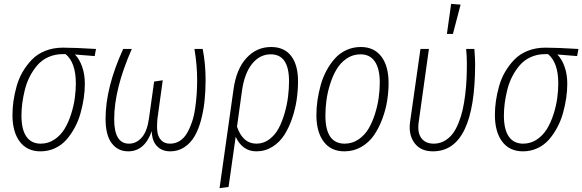

<svg xmlns="http://www.w3.org/2000/svg" viewBox="-20 -777 3033 1000"><path d="M190.9 11.2Q121.1 11.2 83 -39.3Q44.9 -89.8 44.9 -178.2Q44.9 -213.4 50 -250Q55.2 -286.6 66.4 -327.1Q77.6 -367.7 98.1 -402.8Q118.7 -438 146.5 -466.8Q174.3 -495.6 215.8 -512.2Q257.3 -528.8 307.1 -528.8Q368.2 -528.8 480 -522L473.1 -484.9L370.1 -493.2Q393.6 -469.7 407.7 -429.9Q421.9 -390.1 421.9 -340.8Q421.9 -304.7 416.3 -266.1Q410.6 -227.5 399.4 -187.5Q388.2 -147.5 369.1 -112.1Q350.1 -76.7 325.4 -48.8Q300.8 -21 266.1 -4.9Q231.4 11.2 190.9 11.2ZM191.9 -28.8Q231.9 -28.8 264.2 -50.8Q296.4 -72.8 316.7 -106.4Q336.9 -140.1 350.6 -183.3Q364.3 -226.6 369.6 -266.4Q375 -306.2 375 -342.8Q375 -450.7 321.8 -495.1H307.1Q265.6 -495.1 231.4 -479.5Q197.3 -463.9 174.3 -437Q151.4 -410.2 134.8 -377.7Q118.2 -345.2 109.1 -308.1Q100.1 -271 95.9 -238.3Q91.8 -205.6 91.8 -174.8Q91.8 -102.5 117.4 -65.7Q143.1 -28.8 191.9 -28.8Z M647.5 11.2Q593.8 11.2 561.8 -31Q529.8 -73.2 529.8 -158.2Q529.8 -321.8 621.6 -522H666.5Q574.7 -314 574.7 -155.8Q574.7 -28.8 651.9 -28.8Q689.9 -28.8 718.3 -60.8Q746.6 -92.8 755.9 -160.2L782.7 -352.1L827.6 -358.9L799.8 -157.2Q796.4 -122.1 799.3 -93.8Q802.2 -65.4 819.1 -47.1Q835.9 -28.8 865.7 -28.8Q893.6 -28.8 916.3 -43.2Q939 -57.6 954.1 -83.7Q969.2 -109.9 980 -141.6Q990.7 -173.3 996.3 -212.2Q1002 -251 1004.4 -286.9Q1006.8 -322.8 1006.8 -360.8Q1006.8 -439 992.7 -522H1035.6Q1050.8 -446.3 1050.8 -359.9Q1050.8 -302.7 1045.4 -251.5Q1040 -200.2 1026.9 -151.1Q1013.7 -102.1 993.2 -66.9Q972.7 -31.7 940.2 -10.3Q907.7 11.2 866.7 11.2Q822.8 11.2 796.9 -16.6Q771 -44.4 770.5 -94.2Q733.4 11.2 647.5 11.2Z M1392.1 -532.2Q1460.4 -532.2 1496.3 -485.6Q1532.2 -439 1532.2 -354Q1532.2 -307.6 1525.4 -259.5Q1518.6 -211.4 1502 -162.1Q1485.4 -112.8 1461.2 -74.7Q1437 -36.6 1399.2 -12.7Q1361.3 11.2 1315.4 11.2Q1277.3 11.2 1250 -9.3Q1222.7 -29.8 1207.5 -64.9L1170.4 196.8L1123.5 203.1L1196.3 -312Q1210.9 -417.5 1263.7 -474.9Q1316.4 -532.2 1392.1 -532.2ZM1315.4 -28.8Q1352.5 -28.8 1382.6 -51.3Q1412.6 -73.7 1431.2 -108.4Q1449.7 -143.1 1462.4 -187.5Q1475.1 -231.9 1480.2 -273.4Q1485.4 -314.9 1485.4 -354Q1485.4 -494.1 1390.1 -494.1Q1333 -494.1 1293 -444.6Q1252.9 -395 1240.2 -303.2L1214.4 -117.2Q1244.6 -28.8 1315.4 -28.8Z M1773.9 11.2Q1703.6 11.2 1665.8 -39.3Q1627.9 -89.8 1627.9 -178.2Q1627.9 -215.8 1633.5 -254.9Q1639.2 -293.9 1650.4 -334.2Q1661.6 -374.5 1680.7 -409.7Q1699.7 -444.8 1724.4 -472.4Q1749 -500 1783.7 -516.1Q1818.4 -532.2 1858.9 -532.2Q1928.7 -532.2 1966.3 -482.4Q2003.9 -432.6 2003.9 -344.2Q2003.9 -298.8 1996.3 -251.7Q1988.8 -204.6 1970.9 -157Q1953.1 -109.4 1927.5 -72.3Q1901.9 -35.2 1862.1 -12Q1822.3 11.2 1773.9 11.2ZM1774.9 -28.8Q1814.5 -28.8 1846.7 -50.5Q1878.9 -72.3 1899.2 -106.2Q1919.4 -140.1 1933.1 -183.8Q1946.8 -227.5 1952.4 -268.3Q1958 -309.1 1958 -347.2Q1958 -418.9 1932.4 -456.5Q1906.7 -494.1 1857.9 -494.1Q1817.9 -494.1 1785.6 -472.2Q1753.4 -450.2 1733.2 -416.3Q1712.9 -382.3 1699.2 -338.6Q1685.5 -294.9 1680.2 -254.2Q1674.8 -213.4 1674.8 -174.8Q1674.8 -28.8 1774.9 -28.8Z M2329.6 -756.8 2378.9 -752.9 2338.9 -600.1H2307.6ZM2450.7 -522Q2454.6 -468.3 2454.6 -443.8Q2454.6 11.2 2234.9 11.2Q2170.9 11.2 2138.9 -32Q2106.9 -75.2 2115.7 -141.1L2169.9 -522H2213.9L2160.6 -140.1Q2153.3 -87.4 2173.8 -58.6Q2194.3 -29.8 2236.8 -28.8Q2267.6 -28.3 2293.2 -42.2Q2318.8 -56.2 2336.7 -79.3Q2354.5 -102.5 2368.2 -136.5Q2381.8 -170.4 2389.9 -206.3Q2397.9 -242.2 2403.1 -284.9Q2408.2 -327.6 2409.9 -365.5Q2411.6 -403.3 2411.6 -443.8Q2411.6 -487.3 2407.7 -522Z M2703.6 11.2Q2633.8 11.2 2595.7 -39.3Q2557.6 -89.8 2557.6 -178.2Q2557.6 -213.4 2562.7 -250Q2567.9 -286.6 2579.1 -327.1Q2590.3 -367.7 2610.8 -402.8Q2631.3 -438 2659.2 -466.8Q2687 -495.6 2728.5 -512.2Q2770 -528.8 2819.8 -528.8Q2880.9 -528.8 2992.7 -522L2985.8 -484.9L2882.8 -493.2Q2906.2 -469.7 2920.4 -429.9Q2934.6 -390.1 2934.6 -340.8Q2934.6 -304.7 2929 -266.1Q2923.3 -227.5 2912.1 -187.5Q2900.9 -147.5 2881.8 -112.1Q2862.8 -76.7 2838.1 -48.8Q2813.5 -21 2778.8 -4.9Q2744.1 11.2 2703.6 11.2ZM2704.6 -28.8Q2744.6 -28.8 2776.9 -50.8Q2809.1 -72.8 2829.3 -106.4Q2849.6 -140.1 2863.3 -183.3Q2877 -226.6 2882.3 -266.4Q2887.7 -306.2 2887.7 -342.8Q2887.7 -450.7 2834.5 -495.1H2819.8Q2778.3 -495.1 2744.1 -479.5Q2710 -463.9 2687 -437Q2664.1 -410.2 2647.5 -377.7Q2630.9 -345.2 2621.8 -308.1Q2612.8 -271 2608.6 -238.3Q2604.5 -205.6 2604.5 -174.8Q2604.5 -102.5 2630.1 -65.7Q2655.8 -28.8 2704.6 -28.8Z"/></svg>

Font: Fira Sans Compressed ExtraLight
Style: Italic
Weight: 250
Width: 3
Italic angle: -8°
Designer: Carrois Corporate & Edenspiekermann AG
Foundry: Carrois Corporate GbR & Edenspiekermann AG
Version: Version 4.203;PS 004.203;hotconv 1.0.88;makeotf.lib2.5.64775